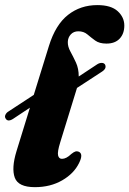

<svg xmlns="http://www.w3.org/2000/svg" viewBox="-35 -740 520 773"><path d="M-12.5 -263Q-17 -270 -13 -278.2Q-9 -286.5 -0.5 -291.5L101 -358L162 -555Q188.5 -640.5 238.8 -680Q289 -719.5 357 -719.5Q412 -719.5 438.8 -695Q465.5 -670.5 465.5 -637Q465.5 -604.5 446.8 -584.5Q428 -564.5 393.5 -564.5Q365 -564.5 348.2 -576.8Q331.5 -589 316.8 -601.5Q302 -614 280.5 -614Q261.5 -614 250 -601.5Q238.5 -589 238 -571Q237.5 -552.5 248.5 -532.5Q259.5 -512.5 270.8 -488.2Q282 -464 282 -432L357 -481.5Q366 -487 375 -486.8Q384 -486.5 388 -480Q395.5 -464.5 375.5 -451.5L275 -386L207.5 -167Q195.5 -128.5 198.8 -114.5Q202 -100.5 214.5 -100.5Q232 -100.5 252 -120Q262.5 -128.5 269 -130.2Q275.5 -132 282.5 -129Q301.5 -120 283.5 -84Q263 -41.5 215.5 -14Q168 13.5 105.5 13.5Q38.5 13.5 24.5 -24.8Q10.5 -63 31.5 -131.5L85.5 -306.5L17 -261Q-4 -248 -12.5 -263Z"/></svg>

Font: Fraunces 9pt S000
Style: Bold Italic
Weight: 700
Italic angle: -16°
Version: Version 1.000; ttfautohint (v1.8.3)